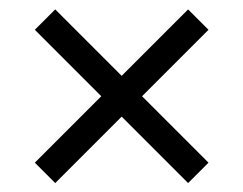

<svg xmlns="http://www.w3.org/2000/svg" viewBox="-20 -590 531 419"><path d="M100.5 -190.5 56 -235 201 -380 56 -525 100.5 -569.5 245.5 -424.5 390.5 -569.5 435 -525 290 -380 435 -235 390.5 -190.5 245.5 -335.5Z"/></svg>

Font: Encode Sans SC SemiCondensed
Style: Regular
Weight: 400
Width: 4
Designer: Multiple Designers
Foundry: Impallari Type
Version: Version 3.002